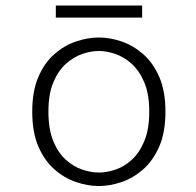

<svg xmlns="http://www.w3.org/2000/svg" viewBox="-20 -644 690 676"><path d="M328 11Q289 11 247.8 -3Q206.5 -17 171.5 -47.8Q136.5 -78.5 115 -128.5Q93.5 -178.5 93.5 -251Q93.5 -323 115 -373Q136.5 -423 171.5 -453.5Q206.5 -484 247.8 -498Q289 -512 328 -512Q367 -512 408 -498Q449 -484 484 -453.5Q519 -423 540.8 -373Q562.5 -323 562.5 -251Q562.5 -178.5 540.8 -128.5Q519 -78.5 484 -47.8Q449 -17 408 -3Q367 11 328 11ZM328 -36.5Q355.5 -36.5 386.2 -46.8Q417 -57 444 -81.5Q471 -106 488.2 -147.5Q505.5 -189 505.5 -251Q505.5 -312.5 488.2 -353.5Q471 -394.5 444 -419Q417 -443.5 386.2 -454Q355.5 -464.5 328 -464.5Q300.5 -464.5 269.8 -454Q239 -443.5 211.8 -419Q184.5 -394.5 167.5 -353.5Q150.5 -312.5 150.5 -251Q150.5 -189 167.5 -147.5Q184.5 -106 211.8 -81.5Q239 -57 269.8 -46.8Q300.5 -36.5 328 -36.5ZM176.5 -582V-624.5H480.5V-582Z"/></svg>

Font: Trispace ExtraLight
Style: Regular
Weight: 200
Designer: Tyler Finck
Foundry: Etcetera Type Company
Version: Version 1.210; ttfautohint (v1.8.3)